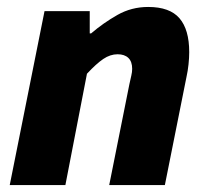

<svg xmlns="http://www.w3.org/2000/svg" viewBox="-20 -532 602 552"><path d="M8 0 108 -500H238V-436H242Q277 -466 317.5 -489Q358 -512 406 -512Q468 -512 496 -479.5Q524 -447 524 -382Q524 -366 522 -347Q520 -328 516 -310L454 0H294L352 -290Q355 -304 357.5 -314.5Q360 -325 360 -334Q360 -355 349 -365.5Q338 -376 318 -376Q297 -376 277 -362.5Q257 -349 230 -320L168 0Z"/></svg>

Font: Source Sans 3 Black
Style: Italic
Weight: 900
Italic angle: -11°
Designer: Paul D. Hunt
Foundry: Adobe
Version: Version 3.052;hotconv 1.1.0;makeotfexe 2.6.0